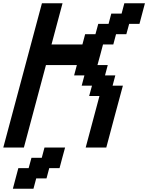

<svg xmlns="http://www.w3.org/2000/svg" viewBox="-20 -895 899 1165"><path d="M58.1 250H183.1L199.7 187.5H262.2L278.8 125H341.3Q346.7 104 357.9 62.5Q369.1 21 375 0H250L233.4 62.5H170.9L153.8 125H91.3Q85.9 145.5 74.7 187.3Q63.5 229 58.1 250ZM500 0H625Q641.6 -62.5 675 -187.5Q708.5 -312.5 725.6 -375H663.1L679.7 -437.5H617.2L633.8 -500H571.3Q577.1 -520.5 588.4 -562.3Q599.6 -604 605 -625H667.5L684.1 -687.5H746.6L763.7 -750H826.2Q831.5 -770.5 842.8 -812.5Q854 -854.5 859.4 -875H734.4L717.8 -812.5H655.3L638.7 -750H576.2L559.1 -687.5H496.6L480 -625H292.5Q303.7 -667 325.9 -750Q348.1 -833 359.4 -875H234.4Q195.3 -729 117.2 -437.5Q39.1 -146 0 0H125Q147 -83 191.9 -250Q236.8 -417 258.8 -500H446.3L429.7 -437.5H492.2L475.6 -375H538.1L521 -312.5H583.5Z"/></svg>

Font: Faithful 32x
Style: Oblique
Weight: 400
Foundry: Faithful Resource Pack
Version: Version 1.0; January 27, 2023